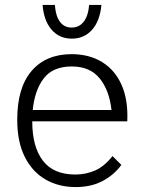

<svg xmlns="http://www.w3.org/2000/svg" viewBox="-20 -740 590 780"><path d="M287 20Q219 20 165.5 -10.5Q112 -41 81 -102Q50 -163 50 -254Q50 -384 108.5 -452Q167 -520 271 -520Q342 -520 394.5 -488Q447 -456 474 -395Q501 -334 497 -247H111Q111 -144 154 -87.5Q197 -31 286 -31Q329 -31 366.5 -47.5Q404 -64 437 -106L473 -70Q444 -30 397.5 -5Q351 20 287 20ZM113 -293H433Q424 -374 384.5 -422Q345 -470 272 -470Q195 -470 158 -422Q121 -374 113 -293ZM203 -720Q206 -675 223.5 -651.5Q241 -628 271 -628Q302 -628 320.5 -652.5Q339 -677 342 -720H392Q386 -655 354 -619Q322 -583 272 -583Q221 -583 189.5 -619.5Q158 -656 153 -720Z"/></svg>

Font: Moderustic Light
Style: Regular
Weight: 300
Designer: Tural Alisoy
Foundry: TAFT Foundry
Version: Version 2.120